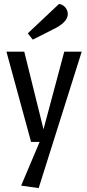

<svg xmlns="http://www.w3.org/2000/svg" viewBox="-20 -776 447 989"><path d="M284.2 -755.9Q304.2 -752.4 316.7 -737.5Q329.1 -722.7 329.1 -703.1Q329.1 -660.2 250 -623L148.9 -571.8L123 -604ZM179.2 192.9 88.9 180.2 184.1 -44.9H140.1L13.2 -509.8H105L204.1 -109.9L311 -509.8H400.9Z"/></svg>

Font: Sansita Light
Style: Regular
Weight: 300
Designer: Pablo Cosgaya
Foundry: Omnibus-Type
Version: Version 1.006;hotconv 1.0.109;makeotfexe 2.5.65596